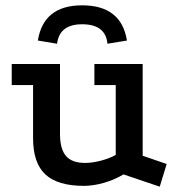

<svg xmlns="http://www.w3.org/2000/svg" viewBox="-20 -680 666 720"><path d="M288 -660Q435 -660 456 -528L383 -516Q376 -589 288 -589Q203 -589 194 -516L122 -528Q143 -660 288 -660ZM443 -26Q410 -6 370 5.5Q330 17 295 17Q196 17 150 -26Q104 -69 104 -162V-361H24V-440H205V-178Q205 -121 227.5 -95Q250 -69 299 -69Q326 -69 358.5 -77.5Q391 -86 414 -99V-361H334V-440H515V-96L605 -65L579 20Z"/></svg>

Font: Podkova SemiBold
Style: Regular
Weight: 600
Designer: Ilya Yudin
Foundry: Cyreal (www.cyreal.org)
Version: Version 2.103